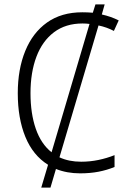

<svg xmlns="http://www.w3.org/2000/svg" viewBox="-20 -780 603 875"><path d="M168 75 199 -29Q130 -72 95.5 -156.5Q61 -241 61 -355Q61 -464 95 -547.5Q129 -631 194.5 -677.5Q260 -724 355 -724Q380 -724 403 -722L415 -760H457L444 -714Q485 -705 521 -687L499 -639Q467 -656 429 -664L251 -63Q294 -43 350 -43Q390 -43 428.5 -51Q467 -59 502 -73V-19Q468 -5 429.5 2.5Q391 10 345 10Q285 10 235 -10L210 75ZM119 -355Q119 -263 143 -193.5Q167 -124 215 -86L388 -671Q372 -673 356 -673Q279 -673 226 -633Q173 -593 146 -521.5Q119 -450 119 -355Z"/></svg>

Font: Noto Sans Mono SemiCondensed Light
Style: Regular
Weight: 300
Width: 4
Designer: Monotype Design Team
Foundry: Monotype Imaging Inc.
Version: Version 2.014; ttfautohint (v1.8.4.7-5d5b)